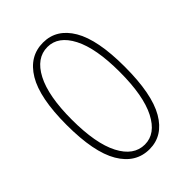

<svg xmlns="http://www.w3.org/2000/svg" viewBox="-218 -841 956 956"><g transform="rotate(-45 260.5 -362.5)"><path d="M262 13Q165 13 110 -80Q55 -173 55 -365Q55 -555 110 -646.5Q165 -738 262 -738Q357 -738 411 -646.5Q465 -555 465 -365Q465 -173 411 -80Q357 13 262 13ZM262 -20Q338 -20 383.5 -108.5Q429 -197 429 -365Q429 -531 383.5 -619Q338 -707 262 -707Q184 -707 138 -619Q92 -531 92 -365Q92 -197 138 -108.5Q184 -20 262 -20Z"/></g></svg>

Font: Kinto Sans Thin
Style: Regular
Weight: 100
Designer: Authors: Ryoko NISHIZUKA  (kana & ideographs); Paul D. Hunt (Latin, Greek & Cyrillic); Wenlong ZHANG  (bopomofo); Sandol
Foundry: Adobe Systems Incorporated, ookami Inc.
Version: Version 0.001